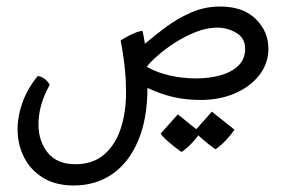

<svg xmlns="http://www.w3.org/2000/svg" viewBox="-20 -296 882 592"><path d="M207.5 275.9Q151.4 275.9 112.8 252.2Q74.2 228.5 54.2 189Q34.2 149.4 34.2 102.5Q34.2 62 49.6 19.3Q64.9 -23.4 96.7 -62Q120.6 -57.1 133.3 -34.7Q98.6 27.8 98.6 87.4Q98.6 139.6 127.4 175Q156.2 210.4 212.4 210.4Q265.6 210.4 300.3 181.2Q335 151.9 351.8 101.6Q368.7 51.3 368.7 -11.7Q368.7 -47.9 365.2 -80.8Q361.8 -113.8 357.9 -138.2Q354 -162.6 352.1 -171.4Q366.7 -181.2 385.3 -189.9Q403.8 -198.7 418.9 -201.2Q420.4 -197.8 423.1 -183.3Q425.8 -168.9 426.8 -161.1Q456.5 -186.5 492.4 -213.1Q528.3 -239.7 570.1 -257.8Q611.8 -275.9 658.7 -275.9Q729.5 -275.9 768.6 -237.3Q807.6 -198.7 807.6 -146Q807.6 -100.6 779.8 -64.7Q752 -28.8 704.6 -8.3Q657.2 12.2 599.1 12.2Q553.2 12.2 514.4 3.2Q475.6 -5.9 434.6 -24.9Q434.6 69.8 406.2 137.2Q377.9 204.6 326.9 240.2Q275.9 275.9 207.5 275.9ZM584 -54.2Q625 -54.2 659.4 -63.7Q693.8 -73.2 714.8 -93.5Q735.8 -113.8 735.8 -145.5Q735.8 -179.2 708 -195.1Q680.2 -210.9 649.9 -210.9Q618.7 -210.9 585.4 -198Q552.2 -185.1 521.7 -165.8Q491.2 -146.5 467.8 -126Q444.3 -105.5 432.6 -90.3Q462.9 -72.3 503.4 -63.2Q543.9 -54.2 584 -54.2ZM644 164.1Q618.2 145.5 600.8 129.9Q583.5 114.3 580.6 107.4L633.3 48.3L703.1 104Q683.1 131.3 666.3 146.7Q649.4 162.1 644 164.1ZM539.1 172.4Q513.2 153.8 496.1 138.4Q479 123 475.6 115.7L528.3 56.6L598.1 112.8Q578.1 140.1 561.3 155.5Q544.4 170.9 539.1 172.4Z"/></svg>

Font: Harmattan
Style: Regular
Weight: 400
Designer: George W. Nuss III and SIL International
Foundry: SIL International
Version: Version 4.000